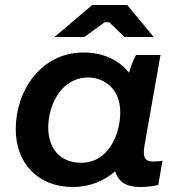

<svg xmlns="http://www.w3.org/2000/svg" viewBox="-20 -740 724 768"><path d="M540 8C566 8 591 5 613 0L630 -97C618 -95 606 -94 593 -94C557 -94 550 -113 559 -164L622 -520H524C513 -500 503 -474 496 -449C457 -499 394 -530 314 -530C144 -530 43 -377 43 -224C43 -86 132 8 272 8C337 8 395 -15 441 -55C452 -14 484 8 540 8ZM334 -430C381 -430 461 -399 461 -290C461 -205 415 -89 305 -89C223 -89 173 -143 173 -230C173 -318 223 -430 334 -430ZM595 -592 489 -720H349L198 -592H317L399 -651H417L478 -592Z"/></svg>

Font: Fixel Display 20240404 SemiBold
Style: Italic
Weight: 600
Italic angle: -10°
Designer: AlfaBravo + MacPaw
Foundry: Kyrylo Tkachov, Marchela Mozhyna, Serhii Makarenko, Maria Weinstein, Zakhar Kryvoshyya
Version: Version 1.211;Glyphs 3.2 (3225)